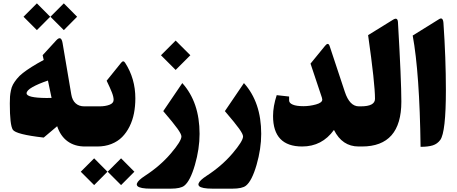

<svg xmlns="http://www.w3.org/2000/svg" viewBox="-20 -882 2750 1156"><path d="M364.3 -861.8 444.3 -781.2 364.3 -700.7 283.7 -781.2ZM202.1 -861.8 282.2 -781.2 202.1 -700.7 121.6 -781.2ZM259.8 -292Q279.8 -292 290.5 -292.5L268.6 -397Q210.4 -377.4 175.3 -357.4Q140.1 -337.4 140.1 -320.3Q140.1 -293 259.8 -292ZM501 0H491.7Q430.2 0 387.2 -31Q344.2 -62 324.2 -122.1L243.2 -53.7Q75.2 -72.8 57.1 -101.1Q39.1 -129.4 39.1 -258.8Q39.1 -284.2 40.3 -300.5Q41.5 -316.9 45.7 -337.4Q49.8 -357.9 58.1 -373Q66.4 -388.2 81.1 -406.7Q95.7 -425.3 117.7 -442.4Q139.6 -459.5 170.7 -479.2Q201.7 -499 243.2 -521L236.8 -549.8L318.8 -639.2Q348.6 -671.4 356.9 -622.1L409.2 -313.5Q415 -278.3 435.3 -260Q455.6 -241.7 486.8 -241.7H501Q513.2 -241.7 513.2 -147.9V-83.5Q513.2 0 501 0Z M709 71.3 789.1 151.9 709 232.4 628.4 151.9ZM546.9 71.3 627 151.9 546.9 232.4 466.3 151.9ZM794.9 -290Q794.9 -242.2 786.6 -199.7Q778.3 -157.2 760 -120.4Q741.7 -83.5 715.3 -56.9Q689 -30.3 650.6 -15.1Q612.3 0 565.4 0H496.1Q469.2 0 469.2 -83.5V-147.9Q469.2 -241.7 496.1 -241.7H580.1Q614.3 -241.7 639.2 -251.2Q664.1 -260.7 664.1 -280.8Q664.1 -298.8 653.8 -325.2Q643.6 -351.6 622.1 -396L709.5 -504.4Q722.7 -521 733.4 -503.9Q794.9 -408.7 794.9 -290Z M1037.6 -637.7 1126 -549.3 1037.6 -460.9 949.2 -549.3ZM1077.6 -381.8Q1181.6 -266.1 1181.6 -76.2Q1181.6 14.2 1153.6 110.8Q1125.5 207.5 1089.8 235.8Q1067.4 253.9 1007.8 253.9H888.7Q856 253.9 835.7 250Q815.4 246.1 808.3 239Q801.3 231.9 804.7 222.2Q808.1 212.4 820.3 201.2Q832.5 189.9 852.5 176.8Q943.8 117.7 1008.1 42.5Q1072.3 -32.7 1072.3 -60.5Q1072.3 -74.2 1048.3 -107.7Q1024.4 -141.1 962.9 -212.9Z M1448.7 -381.8Q1552.7 -266.1 1552.7 -76.2Q1552.7 14.2 1524.7 110.8Q1496.6 207.5 1460.9 235.8Q1438.5 253.9 1378.9 253.9H1259.8Q1227.1 253.9 1206.8 250Q1186.5 246.1 1179.4 239Q1172.4 231.9 1175.8 222.2Q1179.2 212.4 1191.4 201.2Q1203.6 189.9 1223.6 176.8Q1314.9 117.7 1379.2 42.5Q1443.4 -32.7 1443.4 -60.5Q1443.4 -74.2 1419.4 -107.7Q1395.5 -141.1 1334 -212.9Z M1990.7 -99.6Q1918.9 0 1799.3 0Q1624 0 1624 -183.6Q1624 -242.2 1646 -309.1L1720.7 -300.8V-277.3Q1720.7 -261.2 1742.9 -252Q1765.1 -242.7 1806.6 -242.7Q1844.7 -242.7 1882.6 -253.2Q1920.4 -263.7 1920.4 -282.7Q1920.4 -286.6 1918 -294.4L1849.6 -499L1937 -606Q1956.1 -629.9 1964.8 -604.5L2056.2 -329.1Q2085 -241.7 2140.6 -241.7H2146.5Q2158.7 -241.7 2158.7 -147.9V-83.5Q2158.7 0 2146.5 0H2139.2Q2040.5 0 1990.7 -99.6Z M2141.6 -241.7H2152.3Q2237.8 -241.7 2237.8 -287.1Q2237.8 -378.4 2196.3 -670.4L2348.6 -764.6Q2374 -779.3 2376 -748.5Q2396.5 -396.5 2396.5 -270Q2396.5 0 2159.2 0H2141.6Q2114.7 0 2114.7 -83.5V-147.9Q2114.7 -241.7 2141.6 -241.7Z M2464.8 -668 2623.5 -766.6Q2647 -781.7 2649.9 -743.7Q2664.6 -531.2 2664.6 -339.4Q2664.6 -86.4 2630.9 -39.6Q2613.3 -15.6 2585.7 -6.8Q2558.1 2 2512.2 2Q2506.3 -442.4 2464.8 -668Z"/></svg>

Font: Sahel Black FD
Style: Black-FD
Weight: 900
Foundry: Saber Rastikerdar (saber.rastikerdar@gmail.com)
Version: Version 3.3.1